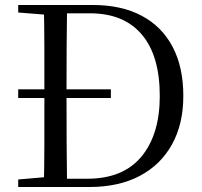

<svg xmlns="http://www.w3.org/2000/svg" viewBox="-20 -748 810 768"><path d="M423.5 -355.9H52.8V-390.6H423.5ZM52.8 0V-30.1L190.9 -42.1H202.2V0ZM155.3 0Q157.3 -83.6 157.4 -170.3Q157.5 -256.9 157.5 -357.6V-385.1Q157.5 -474.3 157.4 -559.5Q157.3 -644.8 155.3 -728H248.3Q247.1 -645.2 246.6 -559.9Q246.1 -474.5 246.1 -385.1V-357.6Q246.1 -257.3 246.6 -170.7Q247.1 -84.1 248.3 0ZM202.2 0V-33.1H329.3Q472.4 -33.1 545.8 -121.7Q619.1 -210.3 619.1 -363.7Q619.1 -525.4 547.1 -610.1Q475 -694.8 339.6 -694.8H202.2V-728H352.2Q464.9 -728 545.9 -685.4Q626.9 -642.8 670.1 -561.4Q713.3 -479.9 713.3 -364.2Q713.3 -251.9 668 -170.3Q622.7 -88.6 538.8 -44.3Q454.9 0 337.6 0ZM52.8 -698V-728H202.2V-686.9H190.9Z"/></svg>

Font: Noto Serif HK ExtraLight
Style: Regular
Weight: 200
Designer: Ryoko NISHIZUKA 西塚涼子 (kana & ideographs); Frank Grießhammer (Latin, Greek & Cyrillic); Wenlong ZHANG 张文龙 (bopomofo); San
Foundry: Adobe
Version: Version 2.002-H1;hotconv 1.1.0;makeotfexe 2.6.0